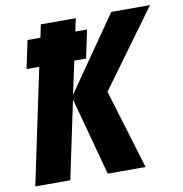

<svg xmlns="http://www.w3.org/2000/svg" viewBox="-80 -789 822 864"><g transform="rotate(-10 331.0 -357.0)"><path d="M12 0H172L247 -356L343 0H516L406 -363L662 -714H485L251 -377L283 -527H337L364 -655H310L323 -714H163L151 -655H92L65 -527H123Z"/></g></svg>

Font: Noto Sans SemiCondensed ExtraBold
Style: Italic
Weight: 800
Width: 4
Italic angle: -12°
Designer: Monotype Design Team
Foundry: Monotype Imaging Inc.
Version: Version 2.013